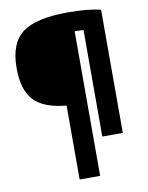

<svg xmlns="http://www.w3.org/2000/svg" viewBox="-98 -771 808 1051"><g transform="rotate(-10 306.5 -246.0)"><path d="M258 210V-201Q133 -212 78.5 -270Q24 -328 24 -450Q24 -588 99.5 -645Q175 -702 353 -702Q463 -702 535 -685V0H421V-592L372 -594V210Z"/></g></svg>

Font: Exo 2.0 Extra Bold
Style: Regular
Weight: 800
Designer: Natanael Gama
Version: Version 1.001;PS 001.001;hotconv 1.0.70;makeotf.lib2.5.58329